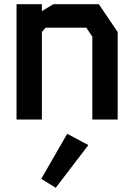

<svg xmlns="http://www.w3.org/2000/svg" viewBox="-20 -571 640 917"><path d="M59 -551V0H180V-418L198 -439H392L421 -396V0H542V-418L452 -551H235L180 -518V-551ZM246 326 402 122 301 68 177 283Z"/></svg>

Font: Kode Mono
Style: Bold
Weight: 700
Monospace: yes
Designer: Isa Ozler
Foundry: Kadena LLC
Version: Version 1.206;gftools[0.9.28]